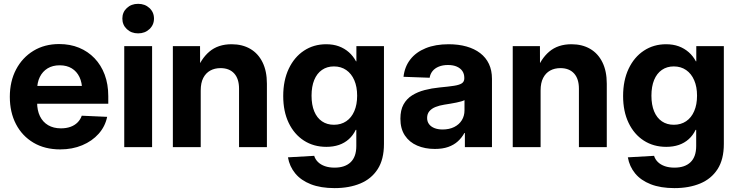

<svg xmlns="http://www.w3.org/2000/svg" viewBox="-20 -761 3817 993"><path d="M291.5 11.7Q211.9 11.7 153.3 -22.9Q94.7 -57.6 62.7 -118.9Q30.8 -180.2 30.8 -260.3Q30.8 -340.3 63.2 -401.9Q95.7 -463.4 153.1 -498.3Q210.4 -533.2 286.1 -533.2Q342.3 -533.2 388.7 -514.2Q435.1 -495.1 469 -459.7Q502.9 -424.3 521.5 -374.8Q540 -325.2 540 -263.7V-224.6H84V-316.4H470.2L404.8 -293.9Q404.8 -334 390.9 -362.8Q377 -391.6 351.1 -407.5Q325.2 -423.3 288.6 -423.3Q252.4 -423.3 226.3 -407.5Q200.2 -391.6 186 -363Q171.9 -334.5 171.9 -295.4V-231.9Q171.9 -190.4 186.5 -160.2Q201.2 -129.9 229 -113.5Q256.8 -97.2 295.4 -97.2Q322.8 -97.2 344.5 -105Q366.2 -112.8 381.1 -127.7Q396 -142.6 402.8 -162.6L534.2 -156.7Q523.9 -106.9 490.2 -69.1Q456.5 -31.2 405.3 -9.8Q354 11.7 291.5 11.7Z M622.6 0V-522.5H766.6V0ZM694.3 -588.4Q659.2 -588.4 636 -610.4Q612.8 -632.3 612.8 -665Q612.8 -697.8 636 -719.5Q659.2 -741.2 694.3 -741.2Q729.5 -741.2 752.9 -719.5Q776.4 -697.8 776.4 -665Q776.4 -632.3 752.9 -610.4Q729.5 -588.4 694.3 -588.4Z M1018.1 -293V0H874V-522.5H1014.6L1015.1 -387.7H994.1Q1018.1 -456.1 1063 -494.1Q1107.9 -532.2 1177.7 -532.2Q1233.4 -532.2 1274.4 -508.3Q1315.4 -484.4 1337.9 -438.7Q1360.4 -393.1 1360.4 -328.1V0H1216.3V-302.2Q1216.3 -353.5 1191.2 -381.1Q1166 -408.7 1120.6 -408.7Q1090.3 -408.7 1067.4 -396Q1044.4 -383.3 1031.2 -357.9Q1018.1 -332.5 1018.1 -293Z M1710.4 211.9Q1638.7 211.9 1587.6 191.9Q1536.6 171.9 1507.1 136Q1477.5 100.1 1469.2 52.7L1605 44.9Q1610.4 63 1624.5 76.9Q1638.7 90.8 1660.4 98.4Q1682.1 106 1710.4 106Q1764.2 106 1793.5 77.9Q1822.8 49.8 1822.8 -5.9V-89.4H1819.8Q1806.2 -61 1784.2 -41.3Q1762.2 -21.5 1733.2 -11.5Q1704.1 -1.5 1668 -1.5Q1602.1 -1.5 1551.8 -33.9Q1501.5 -66.4 1473.1 -125.5Q1444.8 -184.6 1444.8 -264.2Q1444.8 -345.2 1473.4 -405.5Q1502 -465.8 1552.2 -499Q1602.5 -532.2 1667 -532.2Q1703.6 -532.2 1732.7 -521.5Q1761.7 -510.7 1784.2 -491Q1806.6 -471.2 1821.3 -443.8H1823.2V-522.5H1965.8V-16.6Q1965.8 63.5 1933.3 113.8Q1900.9 164.1 1843.5 188Q1786.1 211.9 1710.4 211.9ZM1707 -115.7Q1743.7 -115.7 1770.8 -134Q1797.9 -152.3 1812.5 -186.3Q1827.1 -220.2 1827.1 -266.1Q1827.1 -312 1812.5 -345.9Q1797.9 -379.9 1770.8 -398.7Q1743.7 -417.5 1707 -417.5Q1671.4 -417.5 1645.3 -399.4Q1619.1 -381.3 1605.2 -347.4Q1591.3 -313.5 1591.3 -266.1Q1591.3 -218.8 1605.2 -185.1Q1619.1 -151.4 1645.3 -133.5Q1671.4 -115.7 1707 -115.7Z M2229 9.3Q2177.7 9.3 2137.5 -8.1Q2097.2 -25.4 2074 -60.3Q2050.8 -95.2 2050.8 -147Q2050.8 -191.4 2066.9 -220.7Q2083 -250 2111.3 -267.8Q2139.6 -285.6 2176.3 -295.2Q2212.9 -304.7 2252.9 -308.6Q2300.3 -313 2328.4 -317.4Q2356.4 -321.8 2368.9 -330.3Q2381.3 -338.9 2381.3 -355.5V-358.4Q2381.3 -378.9 2371.3 -393.6Q2361.3 -408.2 2342.5 -416.5Q2323.7 -424.8 2296.9 -424.8Q2270 -424.8 2249.5 -416.5Q2229 -408.2 2217 -393.3Q2205.1 -378.4 2202.1 -358.9L2066.9 -363.8Q2072.8 -416 2102.1 -453.6Q2131.3 -491.2 2181.6 -511.7Q2231.9 -532.2 2300.3 -532.2Q2351.1 -532.2 2392.6 -520.5Q2434.1 -508.8 2463.6 -486.1Q2493.2 -463.4 2508.8 -430.2Q2524.4 -397 2524.4 -353.5V0H2384.3V-73.2H2381.8Q2368.2 -48.3 2347.7 -29.8Q2327.1 -11.2 2298.1 -1Q2269 9.3 2229 9.3ZM2269 -91.3Q2303.7 -91.3 2329.3 -104.2Q2355 -117.2 2368.7 -139.6Q2382.3 -162.1 2382.3 -189.9V-243.2Q2376.5 -239.7 2365.5 -236.6Q2354.5 -233.4 2340.3 -230.5Q2326.2 -227.5 2310.1 -224.9Q2293.9 -222.2 2277.8 -219.7Q2252.9 -215.8 2232.7 -207.8Q2212.4 -199.7 2200.7 -185.8Q2189 -171.9 2189 -150.9Q2189 -132.3 2199 -118.9Q2209 -105.5 2227.1 -98.4Q2245.1 -91.3 2269 -91.3Z M2775.9 -293V0H2631.8V-522.5H2772.5L2772.9 -387.7H2752Q2775.9 -456.1 2820.8 -494.1Q2865.7 -532.2 2935.5 -532.2Q2991.2 -532.2 3032.2 -508.3Q3073.2 -484.4 3095.7 -438.7Q3118.2 -393.1 3118.2 -328.1V0H2974.1V-302.2Q2974.1 -353.5 2949 -381.1Q2923.8 -408.7 2878.4 -408.7Q2848.1 -408.7 2825.2 -396Q2802.2 -383.3 2789.1 -357.9Q2775.9 -332.5 2775.9 -293Z M3468.3 211.9Q3396.5 211.9 3345.5 191.9Q3294.4 171.9 3264.9 136Q3235.4 100.1 3227.1 52.7L3362.8 44.9Q3368.2 63 3382.3 76.9Q3396.5 90.8 3418.2 98.4Q3439.9 106 3468.3 106Q3522 106 3551.3 77.9Q3580.6 49.8 3580.6 -5.9V-89.4H3577.6Q3564 -61 3542 -41.3Q3520 -21.5 3491 -11.5Q3461.9 -1.5 3425.8 -1.5Q3359.9 -1.5 3309.6 -33.9Q3259.3 -66.4 3231 -125.5Q3202.6 -184.6 3202.6 -264.2Q3202.6 -345.2 3231.2 -405.5Q3259.8 -465.8 3310.1 -499Q3360.4 -532.2 3424.8 -532.2Q3461.4 -532.2 3490.5 -521.5Q3519.5 -510.7 3542 -491Q3564.5 -471.2 3579.1 -443.8H3581.1V-522.5H3723.6V-16.6Q3723.6 63.5 3691.2 113.8Q3658.7 164.1 3601.3 188Q3543.9 211.9 3468.3 211.9ZM3464.8 -115.7Q3501.5 -115.7 3528.6 -134Q3555.7 -152.3 3570.3 -186.3Q3585 -220.2 3585 -266.1Q3585 -312 3570.3 -345.9Q3555.7 -379.9 3528.6 -398.7Q3501.5 -417.5 3464.8 -417.5Q3429.2 -417.5 3403.1 -399.4Q3377 -381.3 3363 -347.4Q3349.1 -313.5 3349.1 -266.1Q3349.1 -218.8 3363 -185.1Q3377 -151.4 3403.1 -133.5Q3429.2 -115.7 3464.8 -115.7Z"/></svg>

Font: Inter 28pt
Style: Bold
Weight: 700
Designer: Rasmus Andersson
Foundry: rsms
Version: Version 4.001;git-66647c0bb